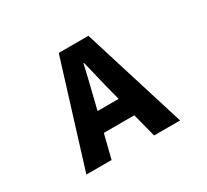

<svg xmlns="http://www.w3.org/2000/svg" viewBox="-146 -971 1293 1199"><g transform="rotate(-30 500.0 -372.0)"><path d="M420.9 -308.6H573.2L556.6 -372.1Q545.9 -411.1 526.4 -493.7Q506.8 -576.2 498 -611.3H494.1Q474.6 -523.4 436.5 -372.1ZM650.4 0 606.4 -170.9H386.7L343.8 0H162.1L392.6 -744.1H606.4L837.9 0Z"/></g></svg>

Font: GenEi Gothic M Heavy
Style: Regular
Weight: 800
Designer: o_tamon (Modified); [Source Han Sans]
Ryoko NISHIZUKA  (kana & ideographs); Paul D. Hunt (Latin, Greek & Cyrillic); Wenl
Version: Version 1.1a;Original Version 1.004